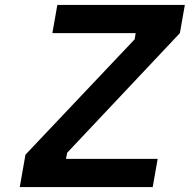

<svg xmlns="http://www.w3.org/2000/svg" viewBox="-20 -757 768 777"><path d="M60 0 83 -131 525 -598 529 -623H192L212 -737H728L708 -623L252 -139L247 -114H618L598 0Z"/></svg>

Font: Tomorrow Medium
Style: Italic
Weight: 500
Italic angle: -10°
Designer: Tony de Marco, Monica Rizzolli
Foundry: Just in Type
Version: Version 2.002